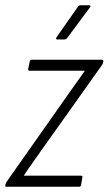

<svg xmlns="http://www.w3.org/2000/svg" viewBox="-25 -710 414 730"><path d="M0 0Q-7 0 -5 -6L-4 -9Q-2 -16 1 -20L243 -364Q257 -383 270 -402Q283 -421 297 -440V-441Q275 -441 253.5 -441Q232 -441 210 -441H88Q81 -441 82 -448L88 -476Q89 -483 95 -483H362Q369 -483 368 -476L367 -474Q367 -469 363 -463L127 -131Q112 -109 96.5 -87.5Q81 -66 66 -43V-42Q87 -42 107.5 -42Q128 -42 150 -42H283Q290 -42 288 -35L283 -6Q282 0 276 0ZM193 -560Q189 -560 188.5 -562Q188 -564 189 -567L271 -684Q274 -690 281 -690H314Q317 -690 318.5 -687.5Q320 -685 317 -682L230 -565Q226 -560 219 -560Z"/></svg>

Font: Sofia Sans Condensed Light
Style: Italic
Weight: 300
Italic angle: -9°
Version: Version 4.100